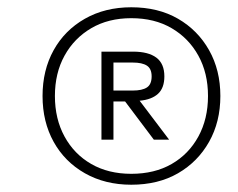

<svg xmlns="http://www.w3.org/2000/svg" viewBox="-20 -698 655 528"><path d="M341 -190Q269 -190 213.5 -221.5Q158 -253 127.5 -308Q97 -363 97 -434Q97 -505 127.5 -560Q158 -615 213.5 -646.5Q269 -678 341 -678Q415 -678 469.5 -646.5Q524 -615 555 -560Q586 -505 586 -434Q586 -363 555 -308Q524 -253 469.5 -221.5Q415 -190 341 -190ZM341 -220Q405 -220 452 -247Q499 -274 525.5 -322.5Q552 -371 552 -434Q552 -497 525.5 -545Q499 -593 452 -620.5Q405 -648 341 -648Q278 -648 231 -620.5Q184 -593 157.5 -545Q131 -497 131 -434Q131 -371 157.5 -322.5Q184 -274 231 -247Q278 -220 341 -220ZM259 -314V-556H346Q388 -556 410 -539.5Q432 -523 432 -488Q432 -456 414.5 -440Q397 -424 364 -421L445 -314H403L324 -419H292V-314ZM292 -449H345Q371 -449 384 -457.5Q397 -466 397 -488Q397 -509 384 -517.5Q371 -526 345 -526H292Z"/></svg>

Font: Gantari ExtraLight
Style: Italic
Weight: 250
Italic angle: -10°
Designer: Anugrah Pasau
Foundry: Lafontype
Version: Version 1.000